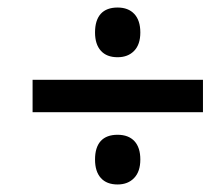

<svg xmlns="http://www.w3.org/2000/svg" viewBox="-20 -610 598 515"><path d="M67.4 -396H524.4V-309.1H67.4ZM234.9 -182.1Q234.9 -214.8 250.2 -231.7Q265.6 -248.5 295.4 -248.5Q324.7 -248.5 340.6 -231.4Q356.4 -214.4 356.4 -182.1Q356.4 -149.9 339.8 -132.6Q323.2 -115.2 295.4 -115.2Q266.1 -115.2 250.5 -132.6Q234.9 -149.9 234.9 -182.1ZM234.9 -522.9Q234.9 -555.7 250.2 -572.8Q265.6 -589.8 295.4 -589.8Q324.2 -589.8 340.3 -572.5Q356.4 -555.2 356.4 -522.9Q356.4 -490.7 339.8 -473.6Q323.2 -456.5 295.4 -456.5Q266.1 -456.5 250.5 -473.9Q234.9 -491.2 234.9 -522.9Z"/></svg>

Font: Viking Open Sans Light
Style: Bold Italic
Weight: 600
Italic angle: -12°
Foundry: Ascender Corporation
Version: Version 2.000